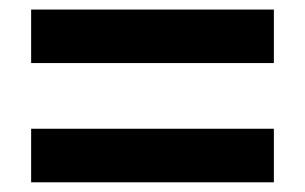

<svg xmlns="http://www.w3.org/2000/svg" viewBox="-20 -543 626 394"><path d="M43.9 -168.9V-278.8H542V-168.9ZM43.9 -413.6V-523.4H542V-413.6Z"/></svg>

Font: CaskaydiaCove NFP SemiBold
Style: Regular
Weight: 600
Designer: Aaron Bell
Foundry: Saja Typeworks
Version: Version 2111.001; VTT 6.35;Nerd Fonts 3.1.1